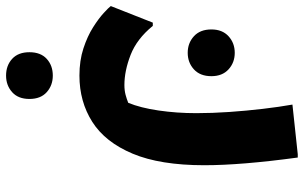

<svg xmlns="http://www.w3.org/2000/svg" viewBox="-248 -310 1026 649"><g transform="rotate(90 265.5 15.0)"><path d="M28 12Q72 66 126 87Q180 108 228 108Q246 108 261 104Q276 100 288 95Q305 54 314 -7.5Q323 -69 323 -135Q323 -189 319 -246.5Q315 -304 308.5 -359.5Q302 -415 294 -460L462 -478H473Q486 -382 492.5 -303Q499 -224 499 -162Q499 -13 460 80Q421 173 352.5 216.5Q284 260 196 260Q145 260 104 246.5Q63 233 33 214Q3 195 -15.5 178Q-34 161 -39 154L17 12ZM119 -106Q86 -106 63 -127Q40 -148 40 -186Q40 -223 63 -244Q86 -265 119 -265Q152 -265 175 -244Q198 -223 198 -186Q198 -148 175 -127Q152 -106 119 -106ZM117 429Q117 391 139.5 370.5Q162 350 196 350Q229 350 252 370.5Q275 391 275 429Q275 467 252 487.5Q229 508 196 508Q162 508 139.5 487.5Q117 467 117 429Z"/></g></svg>

Font: Kufam
Style: Bold Italic
Weight: 700
Italic angle: -11°
Designer: Artur Schmal
Foundry: Original Type
Version: Version 1.301; ttfautohint (v1.8.3)